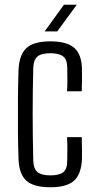

<svg xmlns="http://www.w3.org/2000/svg" viewBox="-20 -781 411 808"><path d="M58 -112Q56 -164 55.5 -229Q55 -294 55.5 -361Q56 -428 58 -487Q61 -551 91.5 -579Q122 -607 192 -607Q261 -607 292.5 -579.5Q324 -552 325 -489Q325 -468 325 -444Q325 -420 324 -397H262Q264 -423 263.5 -448Q263 -473 263 -495Q263 -530 246 -543.5Q229 -557 192 -557Q154 -557 137.5 -543Q121 -529 120 -494Q115 -307 120 -106Q121 -70 138 -56.5Q155 -43 192 -43Q230 -43 246.5 -56.5Q263 -70 263 -106Q263 -128 263.5 -151Q264 -174 262 -204H324Q325 -183 325 -156Q325 -129 325 -112Q322 -48 291.5 -20.5Q261 7 192 7Q121 7 90.5 -21Q60 -49 58 -112ZM168 -649 249 -761H303L221 -649Z"/></svg>

Font: Big Shoulders Text Light
Style: Regular
Weight: 300
Designer: Patric King
Foundry: XO Type Co
Version: Version 1.000; ttfautohint (v1.8.2)